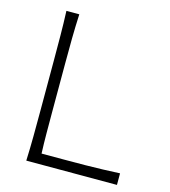

<svg xmlns="http://www.w3.org/2000/svg" viewBox="-109 -820 803 907"><g transform="rotate(15 292.0 -366.0)"><path d="M103.5 0Q106 -62 106.4 -119.1Q106.9 -176.3 106.9 -243.7V-488.3Q106.9 -556.2 106.4 -613.3Q106 -670.4 103.5 -732.4H166.5Q163.6 -670.4 162.8 -613.3Q162.1 -556.2 162.1 -488.3V-251.5Q162.1 -196.3 162.4 -148.2Q162.6 -100.1 164.6 -50.8H268.6Q330.1 -50.8 377 -51.3Q423.8 -51.8 464.4 -53.2Q504.9 -54.7 546.9 -56.6V0Z"/></g></svg>

Font: Pinar-DS2-FD Light
Style: Regular
Weight: 300
Designer: Amin Abedi
Version: Version 2.000